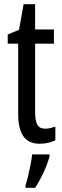

<svg xmlns="http://www.w3.org/2000/svg" viewBox="-20 -678 299 919"><path d="M197 -62Q209 -62 221 -65Q233 -68 245 -72V-6Q229 1 211 5.5Q193 10 170 10Q117 10 92 -25.5Q67 -61 67 -133V-469H17V-513L71 -535L93 -658H148V-537H238V-469H148V-143Q148 -103 158 -82.5Q168 -62 197 -62ZM217 71Q207 108 187.5 149.5Q168 191 148 221H102V210Q108 192 114.5 164.5Q121 137 126.5 109Q132 81 134 61H217Z"/></svg>

Font: Noto Sans Hebrew ExtraCondensed
Style: Regular
Weight: 400
Width: 2
Designer: Monotype Design Team
Foundry: Monotype Imaging Inc.
Version: Version 2.004; ttfautohint (v1.8.4.7-5d5b)